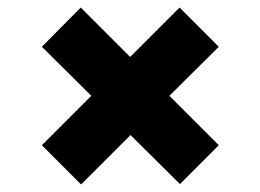

<svg xmlns="http://www.w3.org/2000/svg" viewBox="-20 -605 690 509"><path d="M195 -116 91 -220 222 -351 91 -481 194 -585 325 -454 456 -585 560 -481 429 -351 560 -220 457 -117 326 -247Z"/></svg>

Font: REM ExtraBold
Style: Regular
Weight: 800
Designer: Octavio Pardo
Foundry: Ashler Design
Version: Version 1.005;gftools[0.9.28]